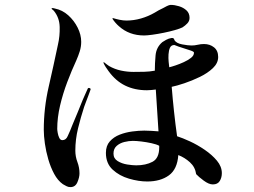

<svg xmlns="http://www.w3.org/2000/svg" viewBox="-20 -740 1040 785"><path d="M631 -144Q620 -150 599.5 -154.5Q579 -159 558 -161.5Q537 -164 523 -164Q507 -164 488.5 -159.5Q470 -155 457 -143.5Q444 -132 444 -112Q444 -92 461 -81.5Q478 -71 500 -67.5Q522 -64 537 -64Q576 -64 603.5 -78.5Q631 -93 631 -138ZM773 -524Q773 -528 768 -530Q763 -532 761 -533Q744 -539 727 -544Q710 -549 693 -556Q680 -556 675 -545Q670 -534 669 -518Q668 -502 669.5 -487.5Q671 -473 672 -465Q681 -467 697.5 -472.5Q714 -478 731.5 -486Q749 -494 761 -503.5Q773 -513 773 -524ZM350 -373Q348 -366 342 -351Q336 -336 331 -322Q326 -308 324 -303Q310 -260 299 -215Q288 -170 288 -124Q288 -100 296.5 -77.5Q305 -55 305 -31Q305 -15 296.5 5Q288 25 268 25Q259 25 251.5 21Q244 17 237 13Q216 -2 201.5 -29Q187 -56 177.5 -88.5Q168 -121 163.5 -153Q159 -185 159 -209Q159 -298 179 -385Q199 -472 217 -558Q225 -592 224 -630Q223 -668 200 -696Q195 -701 192 -703Q191 -704 191 -705.5Q191 -707 193 -707Q196 -707 199 -706.5Q202 -706 205 -705Q235 -699 259 -677.5Q283 -656 297.5 -627Q312 -598 312 -569Q312 -549 306 -530Q300 -511 292 -493Q273 -452 255 -404.5Q237 -357 225.5 -308Q214 -259 214 -213Q214 -208 216 -196.5Q218 -185 222.5 -176Q227 -167 235 -167Q250 -167 257 -184Q262 -195 267 -206.5Q272 -218 276 -229Q287 -255 297.5 -280.5Q308 -306 318 -331Q320 -335 327 -351.5Q334 -368 338 -376Q340 -382 346 -380Q352 -378 350 -373ZM887 -32Q887 -14 878.5 0Q870 14 850 14Q834 14 813 -1.5Q792 -17 782 -28Q778 -57 756.5 -76.5Q735 -96 709 -106Q705 -48 670.5 -23Q636 2 582 2Q547 2 507.5 -9.5Q468 -21 440.5 -46.5Q413 -72 413 -115Q413 -144 429 -162Q445 -180 469.5 -189.5Q494 -199 521 -202.5Q548 -206 570 -206Q584 -206 599 -205Q614 -204 628 -203L617 -374Q608 -373 599 -372Q590 -371 581 -371Q531 -371 492 -390Q453 -409 424 -449Q418 -457 412.5 -465.5Q407 -474 403 -483Q402 -484 403.5 -485Q405 -486 406 -485Q411 -481 415.5 -477.5Q420 -474 426 -470Q449 -457 474.5 -451.5Q500 -446 526 -446Q548 -446 569.5 -446.5Q591 -447 613 -451Q613 -480 616 -513.5Q619 -547 644 -568Q648 -571 659 -577Q670 -583 681 -584.5Q692 -586 693 -576Q701 -563 725 -558.5Q749 -554 763 -554Q776 -554 788.5 -557Q801 -560 814 -560Q838 -560 855 -546.5Q872 -533 872 -507Q872 -482 850.5 -461.5Q829 -441 797 -425.5Q765 -410 733.5 -399.5Q702 -389 682 -385Q686 -335 691.5 -284Q697 -233 704 -183Q726 -176 756.5 -162Q787 -148 817 -127.5Q847 -107 867 -83Q887 -59 887 -32ZM755 -667Q755 -654 746 -644.5Q737 -635 726 -628Q716 -623 695 -617Q674 -611 649.5 -606Q625 -601 603 -598Q581 -595 569 -595Q508 -595 466 -633Q459 -639 452 -647Q445 -655 440 -663Q439 -666 442 -666Q455 -662 469.5 -659Q484 -656 497 -656Q527 -656 556.5 -664.5Q586 -673 612 -688Q620 -693 629 -698Q638 -703 647 -707Q652 -710 662 -715Q672 -720 678 -720Q694 -720 712 -714.5Q730 -709 742.5 -697.5Q755 -686 755 -667Z"/></svg>

Font: Kaisei Tokumin
Style: Regular
Weight: 400
Designer: Font-Kai, 金井和夫
Foundry: KAZUO KANAI
Version: Version 5.003